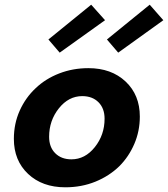

<svg xmlns="http://www.w3.org/2000/svg" viewBox="-20 -782 715 817"><path d="M39 -191Q39 -256 64 -311.5Q89 -367 132 -407Q174 -447 232 -469.5Q290 -492 356 -492Q454 -492 514.5 -435Q575 -378 575 -286Q575 -224 551.5 -169.5Q528 -115 488 -75Q445 -33 386 -9Q327 15 258 15Q160 15 99.5 -42Q39 -99 39 -191ZM189 -200Q189 -156 215 -130Q241 -104 284 -104Q342 -104 383.5 -156Q425 -208 425 -277Q425 -321 399 -347Q373 -373 330 -373Q272 -373 230.5 -321Q189 -269 189 -200ZM234 -558 186 -614 368 -762 427 -696ZM483 -558 435 -614 617 -762 675 -696Z"/></svg>

Font: Intel One Mono
Style: Bold Italic
Weight: 700
Italic angle: -16°
Monospace: yes
Designer: Fred Shallcrass
Foundry: Frere-Jones Type LLC
Version: Version 1.400;hotconv 1.1.0;makeotfexe 2.6.0;FJTRelease1.4